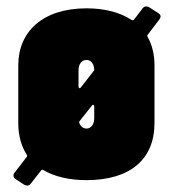

<svg xmlns="http://www.w3.org/2000/svg" viewBox="-20 -554 543 599"><path d="M474 -513 446 -531C442 -533 439 -534 436 -534C432 -534 428 -532 425 -528L399 -494C397 -491 393 -490 390 -492C355 -515 308 -528 250 -528C114 -528 37 -456 37 -350V-170C37 -132 46 -99 63 -72C65 -69 65 -66 63 -64L26 -16C23 -13 22 -9 22 -6C22 -2 24 2 29 5L55 22C59 24 62 25 65 25C69 25 73 23 76 19L108 -22C110 -25 113 -25 116 -23C150 -3 196 8 250 8C386 8 462 -57 462 -170V-350C462 -383 455 -413 441 -438C439 -441 439 -444 441 -446L477 -493C480 -497 481 -500 481 -503C481 -506 479 -510 474 -513ZM225 -335C225 -354 235 -367 250 -367C264 -367 274 -354 274 -335C274 -335 273 -334 271 -331L232 -281C229 -277 225 -279 225 -284ZM274 -185C274 -166 264 -153 250 -153C240 -153 232 -159 228 -169C226 -172 227 -175 229 -177L267 -225C270 -229 274 -227 274 -222Z"/></svg>

Font: Barlow Condensed Black
Style: Regular
Weight: 900
Width: 3
Designer: Jeremy Tribby
Foundry: Tribby Type
Version: Version 1.422;hotconv 1.0.109;makeotfexe 2.5.65596